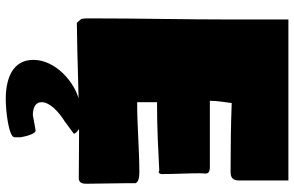

<svg xmlns="http://www.w3.org/2000/svg" viewBox="-200 -571 1038 678"><g transform="rotate(90 319.0 -232.0)"><path d="M191.4 169.1C191.4 242.3 256.8 266.7 330.1 266.7C373 266.7 464.8 256 464.8 235.5V214C460 187.6 451.2 161.3 441.4 161.3C438.5 161.3 435.5 162.2 386.7 171C362.3 171 340.8 163.2 340.8 139.8C340.8 111.5 374 80.2 408.2 58.7L452.1 26.5C452.1 17.7 434.6 7.9 434.6 7C434.6 7 342.8 7.9 336.9 7C270.5 21.6 191.4 91 191.4 169.1ZM44.9 -17.6C44.9 -12.7 45.9 -6.8 46.9 0L60.5 15.6C190.4 14.6 319.3 7.8 451.2 7.8C504.9 7.8 557.6 8.8 609.4 8.8C625 8.8 628.9 -3.9 628.9 -15.6C628.9 -62.5 627 -107.4 627 -154.3V-191.4C623 -202.1 605.5 -205.1 589.8 -205.1C506.8 -205.1 426.8 -197.3 340.8 -197.3V-267.6H353.5C431.6 -267.6 504.9 -271.5 582 -275.4C583 -274.4 585 -273.4 586.9 -273.4C590.8 -273.4 593.8 -276.4 594.7 -283.2C594.7 -330.1 591.8 -375 591.8 -421.9C591.8 -426.8 592.8 -432.6 592.8 -437.5C592.8 -448.2 588.9 -454.1 568.4 -454.1H335.9C335.9 -480.5 340.8 -504.9 343.8 -531.2C421.9 -528.3 496.1 -527.3 574.2 -527.3H587.9C621.1 -527.3 617.2 -551.8 617.2 -571.3V-731.4H48.8V-529.3C48.8 -362.3 44.9 -203.1 44.9 -36.1Z"/></g></svg>

Font: Bowlby One SC
Style: Regular
Weight: 400
Width: 1
Version: Version 1.2